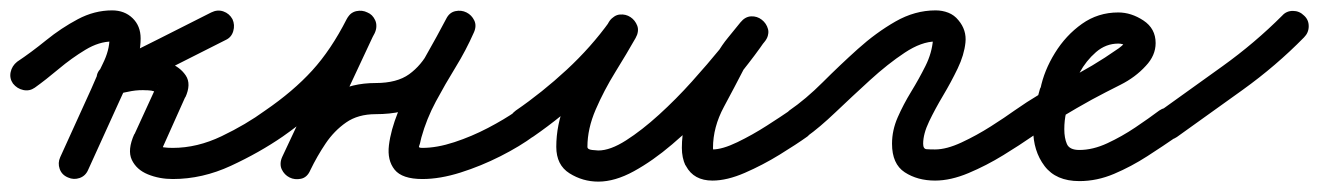

<svg xmlns="http://www.w3.org/2000/svg" viewBox="-50 -315 2542 370"><path d="M-25 -154Q-32 -164 -29.5 -176Q-27 -188 -17 -196Q10 -214 39 -237.5Q68 -261 100 -278Q132 -295 166 -295Q190 -295 205.5 -280Q221 -265 221 -241Q221 -210 207 -179Q193 -148 180 -120Q165 -87 150 -54Q135 -21 120 12Q115 24 103.5 28Q92 32 81 27Q69 22 65 10.5Q61 -1 66 -12Q81 -45 96 -78Q111 -111 126 -144Q135 -166 148 -192Q161 -218 161 -241Q161 -243 164.5 -239Q168 -235 166 -235Q141 -235 114.5 -219Q88 -203 63 -182Q38 -161 17 -146Q7 -139 -5 -141.5Q-17 -144 -25 -154ZM398 -278Q403 -267 399.5 -255Q396 -243 385 -238Q333 -212 282 -186Q231 -160 180 -134Q167 -128 157 -134.5Q147 -141 143 -152Q138 -163 141 -174.5Q144 -186 157 -190Q176 -196 195.5 -199Q215 -202 235 -201Q235 -201 234 -201Q233 -201 233 -201Q254 -202 275.5 -194Q297 -186 308 -169.5Q319 -153 307 -127Q307 -127 307 -127Q307 -127 307 -127Q307 -128 307 -128Q307 -128 307 -128Q296 -104 285.5 -80Q275 -56 264 -32Q264 -32 264 -32Q264 -32 264 -31Q264 -31 264 -31Q264 -31 264 -31Q263 -30 262.5 -28.5Q262 -27 262 -25Q262 -25 261.5 -27.5Q261 -30 257 -33Q256 -34 260 -32.5Q264 -31 266 -31Q273 -30 283 -30Q330 -30 377 -52.5Q424 -75 461 -102Q471 -109 483 -106.5Q495 -104 503 -94Q510 -84 507.5 -72Q505 -60 495 -52Q450 -21 395 4.5Q340 30 283 30Q257 30 235 21Q213 12 204 -7Q195 -26 209 -57Q209 -57 209 -57Q209 -57 209 -57Q209 -56 209 -56Q209 -56 209 -56Q220 -80 231 -104Q242 -128 253 -152Q253 -152 253 -152Q253 -152 253 -153Q253 -153 253 -153Q253 -153 253 -153Q253 -153 252.5 -149Q252 -145 254 -141Q257 -136 249 -138.5Q241 -141 235 -141Q235 -141 234 -141Q233 -141 233 -141Q218 -142 203.5 -139.5Q189 -137 175 -133Q162 -128 152 -134Q142 -140 138 -150Q134 -160 137 -171Q140 -182 152 -188Q204 -214 255 -239.5Q306 -265 357 -291Q369 -297 380.5 -293Q392 -289 398 -278Z M461 -102Q515 -139 551.5 -179Q588 -219 618 -278Q625 -291 636.5 -293.5Q648 -296 658 -291Q668 -287 673 -276Q678 -265 672 -252Q641 -186 610 -119.5Q579 -53 548 13Q542 26 530.5 28.5Q519 31 508 26Q498 22 493 11Q488 0 494 -13Q513 -51 537 -83.5Q561 -116 594 -135.5Q627 -155 674 -155Q715 -155 738.5 -172Q762 -189 777 -217.5Q792 -246 810 -279Q816 -291 827.5 -293.5Q839 -296 849 -291Q859 -286 864 -275.5Q869 -265 863 -252Q848 -218 828 -185.5Q808 -153 790 -119.5Q772 -86 762 -50Q759 -36 757.5 -33Q756 -30 764 -30Q792 -30 825.5 -41Q859 -52 890.5 -68.5Q922 -85 945 -101Q955 -109 967 -107Q979 -105 986 -94Q994 -84 992 -72Q990 -60 979 -53Q952 -33 914.5 -14Q877 5 837.5 17.5Q798 30 764 30Q725 30 710.5 12Q696 -6 699.5 -35Q703 -64 717 -99Q731 -134 749.5 -168.5Q768 -203 784.5 -232Q801 -261 809 -277Q815 -290 826.5 -292.5Q838 -295 848 -290Q859 -285 864 -274Q869 -263 862 -250Q839 -207 817 -171.5Q795 -136 762 -115.5Q729 -95 674 -95Q640 -95 617 -79Q594 -63 577.5 -38.5Q561 -14 548 13Q542 27 530 29.5Q518 32 508 27Q498 22 493 11.5Q488 1 494 -13Q525 -79 556 -145Q587 -211 618 -277Q624 -291 636 -293Q648 -295 658 -290Q668 -285 673 -274.5Q678 -264 672 -251Q638 -185 596.5 -139.5Q555 -94 495 -52Q485 -45 472.5 -47.5Q460 -50 453 -60Q446 -70 448.5 -82.5Q451 -95 461 -102Z M944 -102Q995 -137 1042 -180.5Q1089 -224 1125 -274Q1133 -286 1144.5 -287Q1156 -288 1165 -282Q1174 -276 1178 -265.5Q1182 -255 1175 -242Q1158 -212 1136 -176.5Q1114 -141 1098 -104Q1082 -67 1082 -32Q1082 -27 1091 -26Q1100 -25 1103 -25Q1126 -25 1156.5 -44.5Q1187 -64 1220 -94Q1253 -124 1283.5 -158Q1314 -192 1338.5 -222Q1363 -252 1376 -270Q1384 -282 1396 -282.5Q1408 -283 1417 -276Q1426 -269 1429.5 -257.5Q1433 -246 1423 -234Q1413 -222 1402.5 -209Q1392 -196 1384 -182Q1384 -182 1384 -182Q1384 -182 1384 -182Q1384 -183 1384 -183Q1384 -183 1384 -183Q1366 -148 1345 -109Q1324 -70 1324 -30Q1324 -25 1325 -24Q1325 -24 1325 -24Q1325 -24 1324 -24Q1324 -24 1324 -24.5Q1324 -25 1324 -25Q1327 -19 1324 -20.5Q1321 -22 1319.5 -24.5Q1318 -27 1323 -27Q1342 -27 1371 -41Q1400 -55 1428 -73Q1456 -91 1472 -102Q1482 -109 1494 -106.5Q1506 -104 1514 -94Q1521 -84 1518.5 -72Q1516 -60 1506 -52Q1485 -37 1452.5 -17Q1420 3 1385.5 18Q1351 33 1323 33Q1287 33 1272 5Q1272 5 1272 4.5Q1272 4 1272 4Q1271 4 1271 4Q1271 4 1271 4Q1264 -11 1264 -30Q1264 -79 1286.5 -124Q1309 -169 1332 -211Q1332 -211 1332 -211Q1332 -211 1332 -212Q1332 -212 1332 -212Q1332 -212 1332 -212Q1341 -228 1353 -242.5Q1365 -257 1377 -272Q1386 -283 1397.5 -283.5Q1409 -284 1418 -277Q1427 -270 1430 -259Q1433 -248 1424 -236Q1407 -211 1379.5 -176.5Q1352 -142 1317.5 -105.5Q1283 -69 1245.5 -37Q1208 -5 1171.5 15Q1135 35 1103 35Q1073 35 1047.5 19Q1022 3 1022 -32Q1022 -74 1038.5 -115.5Q1055 -157 1079 -196.5Q1103 -236 1123 -272Q1130 -284 1142 -285Q1154 -286 1163 -280Q1173 -273 1177.5 -262Q1182 -251 1173 -240Q1134 -185 1083.5 -137.5Q1033 -90 978 -52Q968 -45 955.5 -47.5Q943 -50 936 -60Q929 -70 931.5 -82.5Q934 -95 944 -102Z M1471 -102Q1503 -124 1535.5 -156.5Q1568 -189 1603 -220.5Q1638 -252 1675.5 -273.5Q1713 -295 1753 -295Q1766 -295 1777.5 -290.5Q1789 -286 1797 -276Q1813 -257 1810.5 -233Q1808 -209 1795.5 -183Q1783 -157 1767.5 -131Q1752 -105 1740.5 -81Q1729 -57 1729 -38Q1729 -28 1735.5 -27.5Q1742 -27 1752 -27Q1774 -27 1803 -40.5Q1832 -54 1859.5 -71.5Q1887 -89 1905 -102Q1915 -109 1927 -106.5Q1939 -104 1947 -94Q1954 -84 1951.5 -72Q1949 -60 1939 -52Q1916 -36 1883.5 -16Q1851 4 1816.5 18.5Q1782 33 1752 33Q1718 33 1693.5 17Q1669 1 1669 -38Q1669 -64 1680 -89Q1691 -114 1706 -138.5Q1721 -163 1733.5 -188Q1746 -213 1748 -239Q1749 -244 1752 -239.5Q1755 -235 1753 -235Q1726 -235 1693.5 -213.5Q1661 -192 1626.5 -160.5Q1592 -129 1560.5 -99Q1529 -69 1505 -52Q1495 -45 1483 -47.5Q1471 -50 1463 -60Q1456 -70 1458.5 -82Q1461 -94 1471 -102Z M1897 -60Q1890 -70 1892.5 -82Q1895 -94 1905 -102Q1952 -135 2004 -161Q2056 -187 2103 -220Q2105 -221 2111 -226Q2117 -231 2117 -232Q2117 -231 2117 -231Q2117 -228 2118 -227Q2114 -231 2105 -231Q2081 -231 2062 -214.5Q2043 -198 2030.5 -175Q2018 -152 2013 -132Q2013 -132 2013 -131Q2013 -129 2013 -129Q2008 -113 2004.5 -98Q2001 -83 2001 -66Q2001 -49 2006 -37.5Q2011 -26 2030 -26Q2056 -26 2084 -39Q2112 -52 2138 -69.5Q2164 -87 2184 -102Q2194 -109 2206 -106.5Q2218 -104 2226 -94Q2233 -84 2230.5 -72Q2228 -60 2218 -52Q2192 -34 2161 -14Q2130 6 2097 20Q2064 34 2030 34Q1985 34 1963 5Q1941 -24 1941 -66Q1941 -87 1945 -107Q1949 -127 1955 -147Q1955 -147 1955 -145Q1955 -144 1955 -144Q1962 -179 1983 -213Q2004 -247 2035 -269Q2066 -291 2105 -291Q2130 -291 2153.5 -275.5Q2177 -260 2177 -232Q2177 -208 2158 -188Q2138 -166 2109 -151.5Q2080 -137 2054 -123Q2025 -107 1996 -89.5Q1967 -72 1939 -52Q1929 -45 1917 -47.5Q1905 -50 1897 -60Z M2184 -100Q2244 -143 2306 -187.5Q2368 -232 2421 -285Q2429 -294 2441.5 -294Q2454 -294 2463 -285Q2472 -277 2472 -264.5Q2472 -252 2463 -243Q2409 -188 2345 -142Q2281 -96 2218 -51Q2208 -44 2196 -46Q2184 -48 2177 -58Q2169 -68 2171 -80.5Q2173 -93 2184 -100Z"/></svg>

Font: FRB American Cursive Guidelines Arrows
Style: Bold Italic
Weight: 700
Italic angle: -25°
Version: Version 2.0;Modular Font Editor K font №1